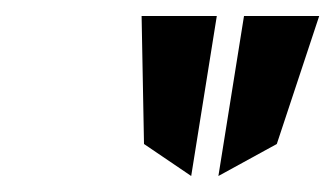

<svg xmlns="http://www.w3.org/2000/svg" viewBox="-20 -797 419 240"><path d="M157 -777 160 -617 219 -577 251 -777ZM253 -577 326 -617 379 -777H285Z"/></svg>

Font: Charger Pro
Style: Obl
Weight: 400
Designer: Jasper
Foundry: Cannot Into Space Fonts
Version: Version 1.09